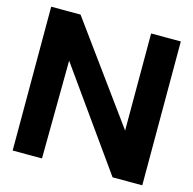

<svg xmlns="http://www.w3.org/2000/svg" viewBox="-115 -926 1051 1043"><g transform="rotate(15 410.5 -404.5)"><path d="M608 -809H775V0H608L216 -551L211 0H46V-809H211L608 -263Z"/></g></svg>

Font: Neutral Face
Style: Bold
Weight: 700
Designer: Vadym Aksieiev
Version: Version 1.039;Fontself Maker 3.5.7